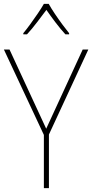

<svg xmlns="http://www.w3.org/2000/svg" viewBox="-20 -969 475 989"><path d="M218 -306 406 -714H435L232 -276V0H206V-274L0 -714H29ZM231 -949Q243 -927 262.5 -898Q282 -869 302 -842Q322 -815 336 -798V-792H317Q292 -819 265.5 -854Q239 -889 219 -918Q198 -890 171 -854.5Q144 -819 119 -792H100V-798Q116 -817 136 -844.5Q156 -872 175 -900Q194 -928 206 -949Z"/></svg>

Font: Noto Sans Khmer UI SemiCondensed Thin
Style: Regular
Weight: 100
Width: 4
Designer: Danh Hong and the Monotype Design Team
Foundry: Monotype Imaging Inc.
Version: Version 2.002; ttfautohint (v1.8.4.7-5d5b)